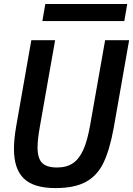

<svg xmlns="http://www.w3.org/2000/svg" viewBox="-20 -926 663 956"><path d="M49.5 -184.5Q49.5 -233.5 61 -299.5L136 -726H254.5L178.5 -295.5Q167 -232 167 -192.5Q167 -138 189.5 -115Q212 -92 264 -92Q311.5 -92 343 -113.2Q374.5 -134.5 395 -180.5Q415.5 -226.5 429 -304L503.5 -726H623L546.5 -291Q526.5 -180.5 495.5 -116Q464.5 -51.5 407.8 -20.5Q351 10.5 256.5 10.5Q148 10.5 98.8 -37Q49.5 -84.5 49.5 -184.5ZM205.5 -906H613.5L599 -821H191Z"/></svg>

Font: JuliaMono SemiBoldItalic
Style: Regular
Weight: 600
Italic angle: -9°
Monospace: yes
Designer: cormullion
Foundry: corm
Version: Version 0.049; ttfautohint (v1.8.4)